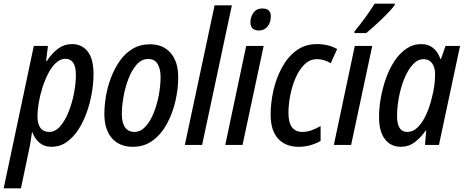

<svg xmlns="http://www.w3.org/2000/svg" viewBox="-63 -789 2528 1045"><path d="M-43 236 121 -539H198L188 -457H192Q220 -500 253.5 -524.5Q287 -549 329 -549Q383 -549 414.5 -508.5Q446 -468 446 -386Q446 -336 436.5 -281.5Q427 -227 408.5 -175.5Q390 -124 362.5 -82Q335 -40 298.5 -15Q262 10 217 10Q178 10 152 -12Q126 -34 114 -68H111Q107 -43 103 -16.5Q99 10 94 31L51 236ZM205 -71Q238 -71 264.5 -101.5Q291 -132 310 -179.5Q329 -227 339.5 -280.5Q350 -334 350 -381Q350 -469 293 -469Q266 -469 242.5 -447.5Q219 -426 200.5 -391Q182 -356 168.5 -314Q155 -272 148 -230.5Q141 -189 141 -155Q141 -115 157 -93Q173 -71 205 -71Z M660 10Q587 10 546 -37Q505 -84 505 -169Q505 -213 513.5 -264.5Q522 -316 541 -366Q560 -416 589 -457.5Q618 -499 659 -523.5Q700 -548 753 -548Q825 -548 866 -500.5Q907 -453 907 -368Q907 -306 892 -240Q877 -174 846.5 -117Q816 -60 769.5 -25Q723 10 660 10ZM669 -71Q702 -71 728 -99Q754 -127 772.5 -172Q791 -217 801 -269.5Q811 -322 811 -371Q811 -413 795 -440.5Q779 -468 744 -468Q708 -468 681 -437.5Q654 -407 636 -360Q618 -313 609 -261.5Q600 -210 600 -168Q600 -121 617.5 -96Q635 -71 669 -71Z M943 0 1105 -760H1199L1037 0Z M1347 -623Q1300 -623 1300 -668Q1300 -696 1316.5 -719.5Q1333 -743 1365 -743Q1411 -743 1411 -700Q1411 -667 1393.5 -645Q1376 -623 1347 -623ZM1163 0 1277 -539H1372L1257 0Z M1563 10Q1491 10 1450.5 -34.5Q1410 -79 1410 -165Q1410 -229 1425 -296Q1440 -363 1471 -420.5Q1502 -478 1549.5 -513.5Q1597 -549 1662 -549Q1725 -549 1772 -522L1737 -445Q1721 -455 1702 -461Q1683 -467 1662 -467Q1624 -467 1595 -439Q1566 -411 1546.5 -366.5Q1527 -322 1517 -271Q1507 -220 1507 -174Q1507 -71 1583 -71Q1607 -71 1631.5 -79.5Q1656 -88 1682 -103V-22Q1658 -8 1627.5 1Q1597 10 1563 10Z M1754 0 1868 -539H1963L1848 0ZM1867 -619Q1898 -656 1926.5 -695.5Q1955 -735 1976 -769H2086L2085 -761Q2075 -747 2055.5 -726Q2036 -705 2012.5 -682.5Q1989 -660 1967 -640.5Q1945 -621 1930 -609H1866Z M2119 10Q2064 10 2032 -31.5Q2000 -73 2000 -152Q2000 -201 2009.5 -255.5Q2019 -310 2037.5 -362Q2056 -414 2083.5 -456Q2111 -498 2148 -523.5Q2185 -549 2230 -549Q2269 -549 2295 -527.5Q2321 -506 2334 -468H2337L2362 -539H2441L2326 0H2250L2257 -79H2255Q2226 -39 2193.5 -14.5Q2161 10 2119 10ZM2153 -71Q2186 -71 2211.5 -97Q2237 -123 2256 -164.5Q2275 -206 2286 -251Q2297 -292 2301 -324Q2305 -356 2305 -385Q2305 -423 2288.5 -445Q2272 -467 2243 -467Q2210 -467 2183 -437Q2156 -407 2137 -359.5Q2118 -312 2108 -258.5Q2098 -205 2098 -159Q2098 -71 2153 -71Z"/></svg>

Font: Noto Sans Condensed Medium
Style: Italic
Weight: 500
Width: 3
Italic angle: -12°
Designer: Monotype Design Team
Foundry: Monotype Imaging Inc.
Version: Version 2.013; ttfautohint (v1.8.4.7-5d5b)